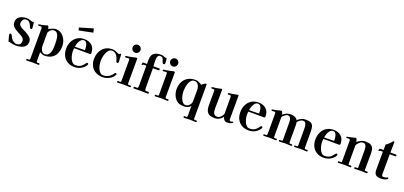

<svg xmlns="http://www.w3.org/2000/svg" viewBox="33 -2055 7401 3521"><g transform="rotate(20 3733.5 -294.5)"><path d="M422 -147Q422 -184 400 -212.5Q378 -241 345 -263Q312 -285 276.5 -302Q241 -319 214 -333Q192 -345 171 -365Q150 -385 150 -413Q150 -448 169 -479Q188 -510 228 -510Q266 -510 286.5 -493Q307 -476 319.5 -449.5Q332 -423 345 -394Q349 -386 353.5 -382Q358 -378 368 -378Q377 -378 383.5 -384.5Q390 -391 389 -401V-404Q388 -432 383.5 -460Q379 -488 377 -516Q365 -513 352 -513Q343 -513 327.5 -517.5Q312 -522 303 -525Q284 -533 265 -536Q246 -539 226 -539Q182 -539 138.5 -524Q95 -509 67 -477Q39 -445 39 -394Q39 -353 58 -324.5Q77 -296 106.5 -276Q136 -256 169 -239.5Q202 -223 231.5 -206Q261 -189 280 -168Q299 -147 299 -116Q299 -70 276.5 -49Q254 -28 209 -28Q188 -28 161.5 -43.5Q135 -59 121 -74Q102 -94 93 -117Q84 -140 69 -161Q63 -170 51 -170Q43 -170 36 -167Q29 -164 29 -153Q29 -142 35.5 -115.5Q42 -89 49.5 -61.5Q57 -34 61 -20Q72 -20 83 -17.5Q94 -15 104 -13Q128 -7 152 -2Q176 3 201 3Q239 3 277.5 -3Q316 -9 349 -25Q382 -41 402 -70.5Q422 -100 422 -147Z M881 -266Q881 -235 879 -194.5Q877 -154 866.5 -117Q856 -80 831.5 -55.5Q807 -31 763 -31Q733 -31 713 -51.5Q693 -72 683.5 -101.5Q674 -131 674 -156V-417Q690 -452 715.5 -475Q741 -498 781 -498Q811 -498 830 -481Q849 -464 859.5 -436.5Q870 -409 874.5 -377.5Q879 -346 880 -316.5Q881 -287 881 -266ZM1018 -280Q1018 -326 1003 -371Q988 -416 959.5 -452.5Q931 -489 891 -511Q851 -533 800 -533Q785 -533 758.5 -524.5Q732 -516 706 -505.5Q680 -495 666 -487Q664 -493 660.5 -507Q657 -521 651.5 -533Q646 -545 639 -545Q635 -545 631 -543.5Q627 -542 623 -540Q576 -525 525 -516Q514 -514 502 -513Q490 -512 479 -508Q474 -507 470 -504Q466 -501 466 -495Q466 -487 473.5 -484.5Q481 -482 487 -482Q497 -482 506.5 -483Q516 -484 526 -484Q541 -484 544 -471Q547 -458 547 -447Q547 -301 546.5 -154.5Q546 -8 546 138Q546 148 541 155.5Q536 163 525 163Q518 163 510 162.5Q502 162 494 162Q479 162 479 177Q479 182 482 187.5Q485 193 492 193Q521 193 551 191Q581 189 610 189Q639 189 667 191Q695 193 723 193Q738 193 738 177Q738 162 724 162Q716 162 707.5 162.5Q699 163 691 163Q680 163 676.5 154Q673 145 673 136V55Q672 32 672.5 9.5Q673 -13 673 -35Q691 -24 717.5 -13.5Q744 -3 766 -3Q852 -3 908 -38.5Q964 -74 991 -136.5Q1018 -199 1018 -280Z M1432 -351Q1368 -348 1303 -348Q1287 -348 1270.5 -348.5Q1254 -349 1237 -349Q1241 -371 1249 -399.5Q1257 -428 1271 -454.5Q1285 -481 1305.5 -498.5Q1326 -516 1353 -516Q1381 -516 1397 -498Q1413 -480 1420.5 -453.5Q1428 -427 1430 -399Q1432 -371 1432 -351ZM1576 -130Q1576 -138 1569.5 -143.5Q1563 -149 1556 -149Q1551 -149 1547.5 -146.5Q1544 -144 1541 -140Q1516 -107 1492 -83Q1468 -59 1437.5 -46Q1407 -33 1362 -33Q1326 -33 1301 -56.5Q1276 -80 1260.5 -116Q1245 -152 1237.5 -190Q1230 -228 1230 -256Q1230 -287 1233 -317Q1265 -318 1297 -318Q1329 -318 1361 -318Q1405 -318 1449 -317Q1493 -316 1537 -316Q1561 -316 1561 -342Q1561 -437 1505 -488Q1449 -539 1356 -539Q1275 -539 1217.5 -501.5Q1160 -464 1129.5 -400.5Q1099 -337 1099 -259Q1099 -181 1130 -121Q1161 -61 1219 -27.5Q1277 6 1356 6Q1444 6 1511 -45Q1526 -56 1545 -76.5Q1564 -97 1571 -113Q1573 -116 1574.5 -121.5Q1576 -127 1576 -130ZM1468 -706 1449 -782 1185 -704 1199 -651Z M2128 -133Q2128 -141 2122 -146Q2116 -151 2108 -151Q2100 -151 2092 -143Q2088 -139 2085 -134.5Q2082 -130 2079 -125Q2072 -115 2063.5 -106Q2055 -97 2047 -89Q2021 -63 1983 -47Q1945 -31 1908 -31Q1869 -31 1843 -55.5Q1817 -80 1801 -116.5Q1785 -153 1778 -192.5Q1771 -232 1771 -262Q1771 -294 1777.5 -336.5Q1784 -379 1800 -419Q1816 -459 1843 -486Q1870 -513 1912 -513Q1928 -513 1948.5 -503.5Q1969 -494 1980 -483Q2009 -457 2021.5 -422.5Q2034 -388 2046 -352Q2048 -344 2053 -339Q2058 -334 2068 -334Q2083 -334 2087 -344Q2091 -354 2091 -367Q2091 -391 2088.5 -415Q2086 -439 2085 -463Q2084 -474 2084 -485.5Q2084 -497 2082 -507Q2082 -515 2076 -515Q2070 -515 2059.5 -506.5Q2049 -498 2038 -498Q2034 -498 2017 -505Q2000 -512 1982.5 -520.5Q1965 -529 1957 -531Q1930 -540 1900 -540Q1818 -540 1760.5 -501Q1703 -462 1673 -397.5Q1643 -333 1643 -255Q1643 -192 1667.5 -136Q1692 -80 1744 -42Q1776 -20 1820 -8Q1864 4 1901 4Q1944 4 1987 -10Q2030 -24 2065.5 -50.5Q2101 -77 2122 -116Q2124 -120 2126 -124.5Q2128 -129 2128 -133Z M2453 -12Q2453 -27 2439 -27Q2426 -27 2413.5 -26Q2401 -25 2393 -29.5Q2385 -34 2385 -52Q2385 -172 2386 -292.5Q2387 -413 2387 -533Q2387 -545 2372 -545Q2370 -545 2367 -544.5Q2364 -544 2361 -544Q2327 -536 2293.5 -528.5Q2260 -521 2225 -516Q2214 -515 2201.5 -513.5Q2189 -512 2178 -510Q2165 -506 2165 -493Q2165 -486 2170.5 -483Q2176 -480 2182 -480Q2196 -480 2210 -482Q2224 -484 2237 -484Q2251 -484 2253 -471.5Q2255 -459 2255 -449V-52Q2255 -42 2251.5 -34Q2248 -26 2236 -26Q2227 -26 2218 -27Q2209 -28 2199 -28Q2184 -28 2184 -12Q2184 -7 2187 -1.5Q2190 4 2197 4Q2227 4 2257.5 1.5Q2288 -1 2318 -1Q2348 -1 2378 1.5Q2408 4 2437 4Q2453 4 2453 -12ZM2390 -699Q2390 -731 2367.5 -753.5Q2345 -776 2313 -776Q2282 -776 2259 -753.5Q2236 -731 2236 -699Q2236 -668 2259 -645Q2282 -622 2313 -622Q2345 -622 2367.5 -645Q2390 -668 2390 -699Z M2900 -629Q2900 -653 2897 -678Q2894 -703 2892 -727Q2889 -726 2884 -726Q2862 -726 2833 -738.5Q2804 -751 2775 -751Q2684 -751 2636 -713Q2588 -675 2588 -578V-503H2537Q2528 -503 2518 -504.5Q2508 -506 2504 -495Q2503 -492 2500 -481.5Q2497 -471 2497 -468Q2497 -454 2509 -454Q2516 -454 2521 -461.5Q2526 -469 2536 -469H2588V-75Q2588 -63 2585 -46.5Q2582 -30 2565 -30Q2553 -30 2541 -31Q2529 -32 2517 -31Q2503 -29 2503 -14Q2503 3 2520 3Q2550 3 2580 2Q2610 1 2640 1Q2675 1 2710.5 2.5Q2746 4 2782 4Q2789 4 2796 0.5Q2803 -3 2803 -12Q2803 -17 2798 -24.5Q2793 -32 2787 -32Q2775 -32 2762.5 -31.5Q2750 -31 2738 -31Q2725 -31 2721.5 -48Q2718 -65 2718 -75Q2718 -134 2717.5 -194Q2717 -254 2717 -313V-467H2826Q2834 -467 2838 -473Q2842 -479 2842 -486Q2842 -493 2838 -498Q2834 -503 2826 -503H2713Q2712 -537 2710.5 -570.5Q2709 -604 2709 -638Q2709 -657 2714 -676.5Q2719 -696 2732 -710Q2745 -724 2768 -724Q2794 -724 2808 -712Q2822 -700 2829 -682Q2836 -664 2841 -646Q2846 -628 2853 -616Q2860 -604 2873 -604Q2900 -604 2900 -629Z M3187 -12Q3187 -27 3173 -27Q3160 -27 3147.5 -26Q3135 -25 3127 -29.5Q3119 -34 3119 -52Q3119 -172 3120 -292.5Q3121 -413 3121 -533Q3121 -545 3106 -545Q3104 -545 3101 -544.5Q3098 -544 3095 -544Q3061 -536 3027.5 -528.5Q2994 -521 2959 -516Q2948 -515 2935.5 -513.5Q2923 -512 2912 -510Q2899 -506 2899 -493Q2899 -486 2904.5 -483Q2910 -480 2916 -480Q2930 -480 2944 -482Q2958 -484 2971 -484Q2985 -484 2987 -471.5Q2989 -459 2989 -449V-52Q2989 -42 2985.5 -34Q2982 -26 2970 -26Q2961 -26 2952 -27Q2943 -28 2933 -28Q2918 -28 2918 -12Q2918 -7 2921 -1.5Q2924 4 2931 4Q2961 4 2991.5 1.5Q3022 -1 3052 -1Q3082 -1 3112 1.5Q3142 4 3171 4Q3187 4 3187 -12ZM3124 -699Q3124 -731 3101.5 -753.5Q3079 -776 3047 -776Q3016 -776 2993 -753.5Q2970 -731 2970 -699Q2970 -668 2993 -645Q3016 -622 3047 -622Q3079 -622 3101.5 -645Q3124 -668 3124 -699Z M3617 -367Q3617 -313 3616.5 -259Q3616 -205 3616 -152Q3616 -124 3602 -97.5Q3588 -71 3564 -53.5Q3540 -36 3511 -36Q3477 -36 3453 -60.5Q3429 -85 3414.5 -122Q3400 -159 3393.5 -196.5Q3387 -234 3387 -261Q3387 -290 3392.5 -332Q3398 -374 3412 -414.5Q3426 -455 3451 -482Q3476 -509 3516 -509Q3553 -509 3575 -486.5Q3597 -464 3607 -431Q3617 -398 3617 -367ZM3808 177Q3808 162 3794 162Q3787 162 3780.5 162.5Q3774 163 3767 163Q3758 163 3751 158.5Q3744 154 3744 144L3745 -459V-520Q3745 -528 3740 -531Q3735 -534 3728 -534Q3721 -534 3704.5 -523.5Q3688 -513 3672 -500.5Q3656 -488 3649 -482Q3637 -497 3615.5 -508.5Q3594 -520 3570.5 -526.5Q3547 -533 3528 -533Q3443 -533 3382 -498.5Q3321 -464 3288.5 -401Q3256 -338 3256 -254Q3256 -191 3282.5 -130.5Q3309 -70 3362 -33Q3387 -16 3425 -9.5Q3463 -3 3493 -3Q3528 -3 3561.5 -16Q3595 -29 3617 -58V138Q3617 148 3612.5 155.5Q3608 163 3597 163Q3590 163 3582 162Q3574 161 3566 161Q3550 161 3550 177Q3550 182 3553 187.5Q3556 193 3563 193Q3592 193 3622 190.5Q3652 188 3681 188Q3709 188 3736.5 190.5Q3764 193 3792 193Q3808 193 3808 177Z M4442 -37Q4442 -41 4439.5 -44.5Q4437 -48 4432 -48Q4424 -48 4413 -42.5Q4402 -37 4391 -37Q4377 -37 4371 -46.5Q4365 -56 4364 -68.5Q4363 -81 4363 -91Q4363 -201 4364 -310.5Q4365 -420 4365 -529Q4365 -542 4350 -542Q4347 -542 4344.5 -541.5Q4342 -541 4339 -540Q4284 -527 4228 -519Q4216 -518 4203 -517Q4190 -516 4179 -513Q4173 -512 4169.5 -509Q4166 -506 4166 -498Q4166 -489 4174.5 -487Q4183 -485 4190 -485Q4197 -485 4203 -486Q4209 -487 4215 -487Q4230 -487 4233 -474Q4236 -461 4236 -450Q4236 -371 4236.5 -291.5Q4237 -212 4237 -132Q4237 -131 4234 -123.5Q4231 -116 4230 -114Q4217 -86 4189 -59.5Q4161 -33 4127 -33Q4095 -33 4077 -47Q4059 -61 4051.5 -84Q4044 -107 4042.5 -133.5Q4041 -160 4041 -184Q4041 -270 4043 -356.5Q4045 -443 4045 -529Q4045 -542 4031 -542Q4026 -542 4020 -540Q3962 -526 3907 -519Q3896 -518 3883 -517Q3870 -516 3859 -513Q3853 -512 3849.5 -509Q3846 -506 3846 -498Q3846 -489 3855 -487Q3864 -485 3871 -485Q3877 -485 3882.5 -486Q3888 -487 3894 -487Q3909 -487 3912 -474Q3915 -461 3915 -450Q3915 -398 3914.5 -346.5Q3914 -295 3914 -243V-176Q3914 -82 3954 -37.5Q3994 7 4090 7Q4140 7 4179.5 -14.5Q4219 -36 4248 -76Q4253 -48 4274.5 -22Q4296 4 4327 4Q4359 4 4382 0Q4405 -4 4432 -23Q4442 -29 4442 -37Z M4831 -351Q4767 -348 4702 -348Q4686 -348 4669.5 -348.5Q4653 -349 4636 -349Q4640 -371 4648 -399.5Q4656 -428 4670 -454.5Q4684 -481 4704.5 -498.5Q4725 -516 4752 -516Q4780 -516 4796 -498Q4812 -480 4819.5 -453.5Q4827 -427 4829 -399Q4831 -371 4831 -351ZM4975 -130Q4975 -138 4968.5 -143.5Q4962 -149 4955 -149Q4950 -149 4946.5 -146.5Q4943 -144 4940 -140Q4915 -107 4891 -83Q4867 -59 4836.5 -46Q4806 -33 4761 -33Q4725 -33 4700 -56.5Q4675 -80 4659.5 -116Q4644 -152 4636.5 -190Q4629 -228 4629 -256Q4629 -287 4632 -317Q4664 -318 4696 -318Q4728 -318 4760 -318Q4804 -318 4848 -317Q4892 -316 4936 -316Q4960 -316 4960 -342Q4960 -437 4904 -488Q4848 -539 4755 -539Q4674 -539 4616.5 -501.5Q4559 -464 4528.5 -400.5Q4498 -337 4498 -259Q4498 -181 4529 -121Q4560 -61 4618 -27.5Q4676 6 4755 6Q4843 6 4910 -45Q4925 -56 4944 -76.5Q4963 -97 4970 -113Q4972 -116 4973.5 -121.5Q4975 -127 4975 -130Z M5903 -12Q5903 -27 5888 -27Q5877 -27 5864.5 -26Q5852 -25 5843.5 -30Q5835 -35 5835 -51Q5835 -128 5835 -205Q5835 -282 5835 -359Q5835 -423 5823.5 -462.5Q5812 -502 5778 -521Q5744 -540 5675 -540Q5629 -540 5591 -522Q5553 -504 5518 -473Q5499 -507 5462.5 -522Q5426 -537 5388 -537Q5341 -537 5305 -521.5Q5269 -506 5233 -476Q5229 -489 5226 -503.5Q5223 -518 5216 -529Q5211 -540 5199 -540Q5191 -540 5169 -534.5Q5147 -529 5124.5 -523Q5102 -517 5090 -514Q5077 -512 5063 -511Q5049 -510 5036 -506Q5032 -505 5027.5 -502Q5023 -499 5023 -492Q5023 -485 5028.5 -481.5Q5034 -478 5040 -478Q5051 -478 5062.5 -479.5Q5074 -481 5085 -481Q5101 -481 5104 -468Q5107 -455 5107 -444Q5107 -349 5107 -254Q5107 -159 5107 -64Q5107 -54 5104.5 -40Q5102 -26 5088 -26Q5079 -26 5070.5 -26.5Q5062 -27 5054 -27Q5037 -27 5037 -12Q5037 -7 5040.5 -1.5Q5044 4 5051 4Q5081 4 5110.5 2Q5140 0 5170 0Q5199 0 5227.5 2Q5256 4 5285 4Q5301 4 5301 -12Q5301 -27 5287 -27Q5280 -27 5273 -26Q5266 -25 5259 -25Q5246 -25 5241.5 -32Q5237 -39 5237 -51Q5237 -147 5237 -243Q5237 -339 5237 -435Q5246 -445 5263 -461Q5280 -477 5299 -489.5Q5318 -502 5331 -502Q5355 -502 5369 -495Q5383 -488 5393 -465Q5404 -440 5405.5 -407.5Q5407 -375 5407 -348Q5407 -274 5407.5 -199.5Q5408 -125 5408 -51Q5408 -39 5405 -32.5Q5402 -26 5388 -26Q5382 -26 5370.5 -27Q5359 -28 5350 -25.5Q5341 -23 5341 -12Q5341 -7 5344 -1.5Q5347 4 5354 4Q5383 4 5412 1.5Q5441 -1 5470 -1Q5499 -1 5527.5 1.5Q5556 4 5584 4Q5601 4 5601 -12Q5601 -27 5586 -27Q5579 -27 5572.5 -26Q5566 -25 5559 -25Q5546 -25 5541.5 -32Q5537 -39 5537 -51Q5537 -128 5537 -205Q5537 -282 5537 -359Q5537 -379 5536.5 -399.5Q5536 -420 5532 -440Q5549 -460 5577 -482Q5605 -504 5633 -504Q5656 -504 5669.5 -495.5Q5683 -487 5692 -465Q5703 -440 5704.5 -407.5Q5706 -375 5706 -348V-51Q5706 -41 5704 -33.5Q5702 -26 5690 -26Q5682 -26 5673.5 -26.5Q5665 -27 5657 -27Q5639 -27 5639 -12Q5639 -7 5642.5 -1.5Q5646 4 5652 4Q5682 4 5711.5 1.5Q5741 -1 5770 -1Q5799 -1 5828 1.5Q5857 4 5886 4Q5903 4 5903 -12Z M6296 -351Q6232 -348 6167 -348Q6151 -348 6134.5 -348.5Q6118 -349 6101 -349Q6105 -371 6113 -399.5Q6121 -428 6135 -454.5Q6149 -481 6169.5 -498.5Q6190 -516 6217 -516Q6245 -516 6261 -498Q6277 -480 6284.5 -453.5Q6292 -427 6294 -399Q6296 -371 6296 -351ZM6440 -130Q6440 -138 6433.5 -143.5Q6427 -149 6420 -149Q6415 -149 6411.5 -146.5Q6408 -144 6405 -140Q6380 -107 6356 -83Q6332 -59 6301.5 -46Q6271 -33 6226 -33Q6190 -33 6165 -56.5Q6140 -80 6124.5 -116Q6109 -152 6101.5 -190Q6094 -228 6094 -256Q6094 -287 6097 -317Q6129 -318 6161 -318Q6193 -318 6225 -318Q6269 -318 6313 -317Q6357 -316 6401 -316Q6425 -316 6425 -342Q6425 -437 6369 -488Q6313 -539 6220 -539Q6139 -539 6081.5 -501.5Q6024 -464 5993.5 -400.5Q5963 -337 5963 -259Q5963 -181 5994 -121Q6025 -61 6083 -27.5Q6141 6 6220 6Q6308 6 6375 -45Q6390 -56 6409 -76.5Q6428 -97 6435 -113Q6437 -116 6438.5 -121.5Q6440 -127 6440 -130Z M7072 -14Q7072 -30 7058 -30Q7051 -30 7044.5 -29Q7038 -28 7031 -28Q7021 -28 7014.5 -32.5Q7008 -37 7008 -47Q7008 -125 7009 -203Q7010 -281 7010 -359Q7010 -425 6994 -464.5Q6978 -504 6940.5 -521Q6903 -538 6836 -538Q6796 -538 6755 -517.5Q6714 -497 6685 -471Q6684 -478 6679.5 -495Q6675 -512 6668.5 -527Q6662 -542 6654 -542Q6650 -542 6646 -540.5Q6642 -539 6638 -537Q6613 -530 6587.5 -523.5Q6562 -517 6536 -512Q6526 -510 6515 -509Q6504 -508 6494 -505Q6489 -504 6485 -501Q6481 -498 6481 -492Q6481 -484 6488.5 -481.5Q6496 -479 6502 -479Q6512 -479 6521.5 -480Q6531 -481 6541 -481Q6556 -481 6559 -467.5Q6562 -454 6562 -443Q6562 -382 6562 -321Q6562 -260 6562 -199V-54Q6562 -41 6560 -35Q6558 -29 6544 -29Q6534 -29 6525 -29.5Q6516 -30 6507 -30Q6491 -30 6491 -15Q6491 -9 6494 -3.5Q6497 2 6504 2Q6535 2 6565.5 -0.5Q6596 -3 6626 -3Q6655 -3 6682.5 -0.5Q6710 2 6738 2Q6754 2 6754 -17Q6754 -22 6749 -26Q6744 -30 6739 -30Q6731 -30 6722.5 -29.5Q6714 -29 6706 -29Q6695 -29 6692.5 -37Q6690 -45 6690 -54V-408Q6698 -427 6716.5 -449Q6735 -471 6758.5 -487Q6782 -503 6804 -503Q6839 -503 6854.5 -483Q6870 -463 6874.5 -434Q6879 -405 6879 -378Q6879 -294 6878.5 -210Q6878 -126 6878 -42Q6878 -29 6863 -29Q6854 -29 6845 -29.5Q6836 -30 6827 -30Q6811 -30 6811 -15Q6811 -9 6814 -3.5Q6817 2 6824 2Q6853 2 6882 0.5Q6911 -1 6939 -1Q6968 -1 6997.5 0.5Q7027 2 7056 2Q7072 2 7072 -14Z M7466 -48Q7466 -58 7454 -58Q7449 -58 7444.5 -55.5Q7440 -53 7435 -51Q7420 -44 7402.5 -41Q7385 -38 7368 -38Q7349 -38 7342.5 -52.5Q7336 -67 7336 -83L7338 -469H7441Q7462 -469 7462 -488Q7462 -497 7455.5 -500.5Q7449 -504 7441 -504H7338L7341 -704Q7342 -718 7326 -718Q7319 -718 7314 -712.5Q7309 -707 7306 -702Q7290 -679 7260 -652Q7230 -625 7205 -611V-504H7143Q7137 -504 7134 -503Q7131 -502 7128 -496Q7126 -493 7122 -482Q7118 -471 7118 -467Q7118 -457 7128 -457Q7134 -457 7141 -463.5Q7148 -470 7158 -470H7204Q7204 -384 7203 -298Q7202 -212 7202 -126Q7202 -55 7231 -24.5Q7260 6 7335 6Q7350 6 7372 3Q7394 0 7415.5 -6.5Q7437 -13 7451.5 -23.5Q7466 -34 7466 -48Z"/></g></svg>

Font: UoqMunThenKhung
Style: Regular
Weight: 400
Designer: Font-Kai, 金井和夫, 宇文滿月
Foundry: Kazuo Kanai, Moonlit Owen
Version: Version 1.197